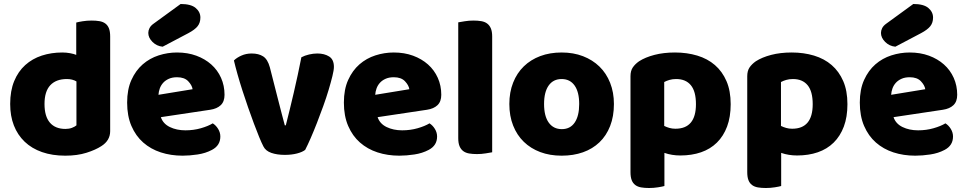

<svg xmlns="http://www.w3.org/2000/svg" viewBox="-20 -764 4847 962"><path d="M31 -243Q31 -309 51 -357.5Q71 -406 106.5 -438Q142 -470 189.5 -485.5Q237 -501 292 -501Q312 -501 331 -497.5Q350 -494 362 -489V-651Q372 -654 394 -657.5Q416 -661 439 -661Q461 -661 478.5 -658Q496 -655 508 -646Q520 -637 526 -621.5Q532 -606 532 -581V-107Q532 -60 488 -32Q459 -13 413 1.5Q367 16 307 16Q242 16 190.5 -2Q139 -20 103.5 -54Q68 -88 49.5 -135.5Q31 -183 31 -243ZM315 -368Q261 -368 232 -337Q203 -306 203 -243Q203 -181 230 -149.5Q257 -118 308 -118Q326 -118 340.5 -123.5Q355 -129 363 -136V-356Q343 -368 315 -368Z M895 16Q836 16 785.5 -0.5Q735 -17 697.5 -50Q660 -83 638.5 -133Q617 -183 617 -250Q617 -316 638.5 -363.5Q660 -411 695 -441.5Q730 -472 775 -486.5Q820 -501 867 -501Q920 -501 963.5 -485Q1007 -469 1038.5 -441Q1070 -413 1087.5 -374Q1105 -335 1105 -289Q1105 -255 1086 -237Q1067 -219 1033 -214L786 -177Q797 -144 831 -127.5Q865 -111 909 -111Q950 -111 986.5 -121.5Q1023 -132 1046 -146Q1062 -136 1073 -118Q1084 -100 1084 -80Q1084 -35 1042 -13Q1010 4 970 10Q930 16 895 16ZM867 -377Q843 -377 825.5 -369Q808 -361 797 -348.5Q786 -336 780.5 -320.5Q775 -305 774 -289L945 -317Q942 -337 923 -357Q904 -377 867 -377ZM885 -744Q937 -744 960.5 -724Q984 -704 984 -676Q984 -650 970 -632.5Q956 -615 924 -598L795 -530Q765 -533 744 -554Q723 -575 723 -599Q723 -611 729 -623Q735 -635 749 -645Z M1509 -13Q1495 -2 1468 5Q1441 12 1407 12Q1368 12 1339.5 2Q1311 -8 1300 -30Q1291 -47 1278.5 -77.5Q1266 -108 1252 -145.5Q1238 -183 1223 -226Q1208 -269 1194.5 -311Q1181 -353 1170 -392Q1159 -431 1152 -461Q1166 -475 1189.5 -485.5Q1213 -496 1241 -496Q1276 -496 1298.5 -481.5Q1321 -467 1332 -427L1371 -274Q1382 -229 1392 -192.5Q1402 -156 1407 -136H1412Q1431 -210 1452 -300Q1473 -390 1490 -477Q1507 -486 1528.5 -491Q1550 -496 1570 -496Q1605 -496 1629 -481Q1653 -466 1653 -429Q1653 -413 1645.5 -382.5Q1638 -352 1626.5 -313.5Q1615 -275 1599.5 -232Q1584 -189 1568 -148Q1552 -107 1536.5 -71.5Q1521 -36 1509 -13Z M1981 16Q1922 16 1871.5 -0.5Q1821 -17 1783.5 -50Q1746 -83 1724.5 -133Q1703 -183 1703 -250Q1703 -316 1724.5 -363.5Q1746 -411 1781 -441.5Q1816 -472 1861 -486.5Q1906 -501 1953 -501Q2006 -501 2049.5 -485Q2093 -469 2124.5 -441Q2156 -413 2173.5 -374Q2191 -335 2191 -289Q2191 -255 2172 -237Q2153 -219 2119 -214L1872 -177Q1883 -144 1917 -127.5Q1951 -111 1995 -111Q2036 -111 2072.5 -121.5Q2109 -132 2132 -146Q2148 -136 2159 -118Q2170 -100 2170 -80Q2170 -35 2128 -13Q2096 4 2056 10Q2016 16 1981 16ZM1953 -377Q1929 -377 1911.5 -369Q1894 -361 1883 -348.5Q1872 -336 1866.5 -320.5Q1861 -305 1860 -289L2031 -317Q2028 -337 2009 -357Q1990 -377 1953 -377Z M2446 -1Q2435 1 2413.5 4.5Q2392 8 2370 8Q2348 8 2330.5 5Q2313 2 2301 -7Q2289 -16 2282.5 -31.5Q2276 -47 2276 -72V-652Q2287 -654 2308.5 -657.5Q2330 -661 2352 -661Q2374 -661 2391.5 -658Q2409 -655 2421 -646Q2433 -637 2439.5 -621.5Q2446 -606 2446 -581Z M3056 -243Q3056 -181 3037 -132.5Q3018 -84 2983.5 -51Q2949 -18 2901 -1Q2853 16 2794 16Q2735 16 2687 -2Q2639 -20 2604.5 -53.5Q2570 -87 2551 -135Q2532 -183 2532 -243Q2532 -302 2551 -350Q2570 -398 2604.5 -431.5Q2639 -465 2687 -483Q2735 -501 2794 -501Q2853 -501 2901 -482.5Q2949 -464 2983.5 -430.5Q3018 -397 3037 -349Q3056 -301 3056 -243ZM2706 -243Q2706 -182 2729.5 -149.5Q2753 -117 2795 -117Q2837 -117 2859.5 -150Q2882 -183 2882 -243Q2882 -303 2859 -335.5Q2836 -368 2794 -368Q2752 -368 2729 -335.5Q2706 -303 2706 -243Z M3362 -501Q3422 -501 3473.5 -485.5Q3525 -470 3562 -438Q3599 -406 3620 -357.5Q3641 -309 3641 -242Q3641 -178 3623 -130Q3605 -82 3572 -49.5Q3539 -17 3492.5 -1Q3446 15 3389 15Q3346 15 3309 2V168Q3299 171 3277 174.5Q3255 178 3232 178Q3210 178 3192.5 175Q3175 172 3163 163Q3151 154 3145 138.5Q3139 123 3139 98V-382Q3139 -409 3150.5 -426Q3162 -443 3182 -457Q3213 -477 3259 -489Q3305 -501 3362 -501ZM3364 -119Q3467 -119 3467 -242Q3467 -306 3441.5 -337Q3416 -368 3368 -368Q3349 -368 3334 -363.5Q3319 -359 3308 -353V-133Q3320 -127 3334 -123Q3348 -119 3364 -119Z M3947 -501Q4007 -501 4058.5 -485.5Q4110 -470 4147 -438Q4184 -406 4205 -357.5Q4226 -309 4226 -242Q4226 -178 4208 -130Q4190 -82 4157 -49.5Q4124 -17 4077.5 -1Q4031 15 3974 15Q3931 15 3894 2V168Q3884 171 3862 174.5Q3840 178 3817 178Q3795 178 3777.5 175Q3760 172 3748 163Q3736 154 3730 138.5Q3724 123 3724 98V-382Q3724 -409 3735.5 -426Q3747 -443 3767 -457Q3798 -477 3844 -489Q3890 -501 3947 -501ZM3949 -119Q4052 -119 4052 -242Q4052 -306 4026.5 -337Q4001 -368 3953 -368Q3934 -368 3919 -363.5Q3904 -359 3893 -353V-133Q3905 -127 3919 -123Q3933 -119 3949 -119Z M4566 16Q4507 16 4456.5 -0.5Q4406 -17 4368.5 -50Q4331 -83 4309.5 -133Q4288 -183 4288 -250Q4288 -316 4309.5 -363.5Q4331 -411 4366 -441.5Q4401 -472 4446 -486.5Q4491 -501 4538 -501Q4591 -501 4634.5 -485Q4678 -469 4709.5 -441Q4741 -413 4758.5 -374Q4776 -335 4776 -289Q4776 -255 4757 -237Q4738 -219 4704 -214L4457 -177Q4468 -144 4502 -127.5Q4536 -111 4580 -111Q4621 -111 4657.5 -121.5Q4694 -132 4717 -146Q4733 -136 4744 -118Q4755 -100 4755 -80Q4755 -35 4713 -13Q4681 4 4641 10Q4601 16 4566 16ZM4538 -377Q4514 -377 4496.5 -369Q4479 -361 4468 -348.5Q4457 -336 4451.5 -320.5Q4446 -305 4445 -289L4616 -317Q4613 -337 4594 -357Q4575 -377 4538 -377ZM4556 -744Q4608 -744 4631.5 -724Q4655 -704 4655 -676Q4655 -650 4641 -632.5Q4627 -615 4595 -598L4466 -530Q4436 -533 4415 -554Q4394 -575 4394 -599Q4394 -611 4400 -623Q4406 -635 4420 -645Z"/></svg>

Font: Baloo
Style: Regular
Weight: 400
Designer: Sarang Kulkarni and Ek Type
Foundry: Ek Type
Version: Version 1.443;PS 1.000;hotconv 16.6.51;makeotf.lib2.5.65220;